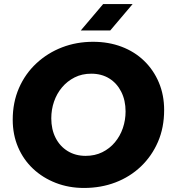

<svg xmlns="http://www.w3.org/2000/svg" viewBox="-20 -919 847 951"><path d="M396 12Q321 12 256.5 -13Q192 -38 144 -83Q96 -128 69.5 -190Q43 -252 43 -326Q43 -412 74 -483Q105 -554 160.5 -605.5Q216 -657 287.5 -684.5Q359 -712 441 -712Q518 -712 582.5 -687.5Q647 -663 694 -617.5Q741 -572 767 -510Q793 -448 793 -374Q793 -287 762.5 -216.5Q732 -146 678 -94.5Q624 -43 552 -15.5Q480 12 396 12ZM404 -147Q450 -147 486.5 -165Q523 -183 549 -214Q575 -245 588.5 -284.5Q602 -324 602 -367Q602 -422 580.5 -464.5Q559 -507 521 -530.5Q483 -554 432 -554Q386 -554 349.5 -535.5Q313 -517 287 -486Q261 -455 247.5 -415.5Q234 -376 234 -333Q234 -278 255.5 -236Q277 -194 315.5 -170.5Q354 -147 404 -147ZM380 -768 491 -899H637L526 -768Z"/></svg>

Font: MuseoModerno Thin ExtraBold
Style: Italic
Weight: 800
Italic angle: -9°
Version: Version 1.003